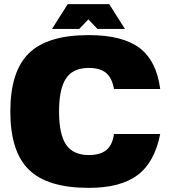

<svg xmlns="http://www.w3.org/2000/svg" viewBox="-20 -890 826 930"><path d="M532 -241H756Q729 -104 646.5 -42Q564 20 410 20Q210 20 120 -68Q30 -156 30 -350Q30 -544 120 -632Q210 -720 410 -720Q573 -720 655.5 -658Q738 -596 756 -459H532Q523 -512 494 -536.5Q465 -561 410 -561Q334 -561 300 -510.5Q266 -460 266 -350Q266 -240 300 -189.5Q334 -139 410 -139Q466 -139 495.5 -163.5Q525 -188 532 -241ZM585 -750H452L408 -796L364 -750H232L308 -870H509Z"/></svg>

Font: Fivo Sans Black
Style: Regular
Weight: 900
Designer: Alexander Slobzheninov
Foundry: Alexander Slobzheninov
Version: 1.0